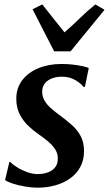

<svg xmlns="http://www.w3.org/2000/svg" viewBox="-20 -860 504 890"><path d="M373.5 -457H367Q357.5 -471.5 330.5 -488Q303.5 -504.5 267 -504.5Q242 -504.5 221.8 -497Q201.5 -489.5 189 -474.8Q176.5 -460 175.5 -437.5Q175 -414 186 -394.5Q197 -375 217 -357.5Q237 -340 262.5 -321.5Q289 -302 313.5 -280.2Q338 -258.5 353.8 -229.5Q369.5 -200.5 369.5 -159.5Q369.5 -117.5 352.2 -86Q335 -54.5 305 -33Q275 -11.5 236.2 -0.8Q197.5 10 154 10Q127 10 95.5 4.5Q64 -1 38.5 -9.2Q13 -17.5 3.5 -25.5L23.5 -109.5H27.5Q38 -98 59 -84.8Q80 -71.5 105.5 -62.2Q131 -53 155 -53Q177.5 -53 198.8 -59.8Q220 -66.5 234 -82.5Q248 -98.5 248 -125.5Q248 -149.5 235.2 -168.8Q222.5 -188 201.5 -205.5Q180.5 -223 155.5 -240Q134 -255 110.8 -277Q87.5 -299 71.5 -330Q55.5 -361 55.5 -402.5Q55.5 -451.5 82.8 -487.8Q110 -524 157.8 -543.8Q205.5 -563.5 266 -563.5Q292.5 -563.5 318.2 -560.5Q344 -557.5 363.8 -553Q383.5 -548.5 391.5 -545ZM231 -622 131 -817 176 -839.5Q201 -808 226.8 -775.2Q252.5 -742.5 279 -710Q316 -742 349.5 -775Q383 -808 422 -839.5L464.5 -814.5L307 -622Z"/></svg>

Font: Merriweather 28pt SemiBold
Style: Italic
Weight: 600
Italic angle: -7.8°
Version: Version 2.101